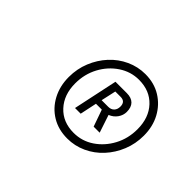

<svg xmlns="http://www.w3.org/2000/svg" viewBox="-83 -893 765 765"><g transform="rotate(45 300.0 -510.0)"><path d="M274 -417 314 -605H378Q404 -605 417.5 -591.5Q431 -578 431 -552Q431 -533 419.5 -516.5Q408 -500 388 -492L413 -417H379L354 -488H321L306 -417ZM371 -577H341L327 -514H364Q380 -514 389 -523.5Q398 -533 398 -549Q398 -577 371 -577ZM338 -309Q288 -309 250 -332Q212 -355 190.5 -395.5Q169 -436 169 -487Q169 -533 185.5 -573.5Q202 -614 230.5 -645Q259 -676 297 -693.5Q335 -711 377 -711Q427 -711 465 -687.5Q503 -664 524.5 -624Q546 -584 546 -533Q546 -487 529.5 -446.5Q513 -406 484.5 -375Q456 -344 418 -326.5Q380 -309 338 -309ZM340 -343Q387 -343 425.5 -369Q464 -395 487 -438Q510 -481 510 -533Q510 -598 473 -637.5Q436 -677 375 -677Q329 -677 290 -651Q251 -625 228 -582Q205 -539 205 -487Q205 -423 242 -383Q279 -343 340 -343Z"/></g></svg>

Font: Red Hat Mono
Style: Italic
Weight: 400
Italic angle: -12°
Monospace: yes
Designer: Pentagram, MCKL
Foundry: MCKL
Version: Version 1.030